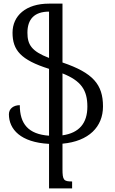

<svg xmlns="http://www.w3.org/2000/svg" viewBox="-20 -783 632 1057"><path d="M250 254H377V216C331 216 324 209 324 148V8C469 -5 547 -85 547 -197C547 -318 492 -382 324 -439V-763H250C122 -763 49 -696 49 -603C49 -507 94 -453 250 -404V-36C136 -44 89 -101 89 -204C55 -204 29 -185 29 -154C29 -71 94 1 250 9ZM461 -196C461 -105 416 -51 324 -38V-379C427 -338 461 -287 461 -196ZM131 -603C131 -677 169 -719 250 -719V-464C153 -501 131 -538 131 -603Z"/></svg>

Font: Noto Serif Armenian SemiCondensed
Style: Regular
Weight: 400
Width: 4
Designer: Monotype Design Team
Foundry: Monotype Imaging Inc.
Version: Version 2.008